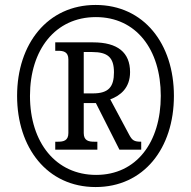

<svg xmlns="http://www.w3.org/2000/svg" viewBox="-20 -745 771 775"><path d="M366 10C560 10 682 -146 682 -358C682 -568 561 -725 366 -725C172 -725 49 -568 49 -358C49 -149 170 10 366 10ZM368 -39C206 -39 101 -169 101 -358C101 -544 203 -676 367 -676C529 -676 629 -546 629 -358C629 -171 531 -39 368 -39ZM203 -141H373V-173H360C338 -173 318 -177 318 -208V-329H367L462 -141H550V-173C522 -173 514 -178 502 -200L425 -344C466 -359 505 -390 505 -454C505 -533 455 -574 356 -574H203V-540H214C236 -540 256 -536 256 -505V-208C256 -177 236 -173 214 -173H203ZM355 -368H318V-535H352C415 -535 440 -513 440 -453C440 -395 419 -368 355 -368Z"/></svg>

Font: Noto Serif Sinhala Condensed SemiBold
Style: Regular
Weight: 600
Width: 3
Designer: Jelle Bosma - Monotype Design Team
Foundry: Monotype Imaging Inc.
Version: Version 2.007